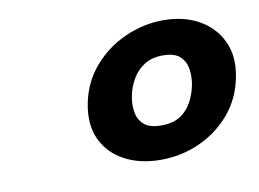

<svg xmlns="http://www.w3.org/2000/svg" viewBox="-48 -757 637 472"><g transform="rotate(-10 270.0 -521.5)"><path d="M319 -353Q268 -353 229.5 -373.5Q191 -394 173.5 -431.5Q156 -469 166 -521Q176 -572 208.5 -610Q241 -648 287.5 -669Q334 -690 384 -690Q435 -690 472.5 -669Q510 -648 528 -610Q546 -572 536 -521Q526 -469 494 -431.5Q462 -394 416.5 -373.5Q371 -353 319 -353ZM335 -436Q365 -436 383.5 -448.5Q402 -461 412 -480.5Q422 -500 426 -520Q430 -541 427 -560.5Q424 -580 410.5 -592.5Q397 -605 368 -605Q340 -605 321 -592.5Q302 -580 291 -560.5Q280 -541 276 -520Q272 -500 275 -480.5Q278 -461 292 -448.5Q306 -436 335 -436Z"/></g></svg>

Font: Teachers
Style: Italic
Weight: 400
Italic angle: -11°
Designer: Alfredo Marco Pradil, Chank Diesel
Version: Version 1.001